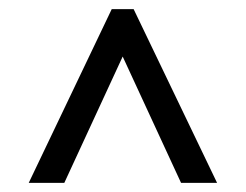

<svg xmlns="http://www.w3.org/2000/svg" viewBox="-20 -733 540 421"><path d="M225 -713H273L456 -332H377L249 -609L121 -332H43Z"/></svg>

Font: Noto Sans Mono UI Cond
Style: Regular
Weight: 400
Width: 3
Monospace: yes
Designer: Monotype Design team
Foundry: Monotype Imaging Inc.
Version: Version 1.000